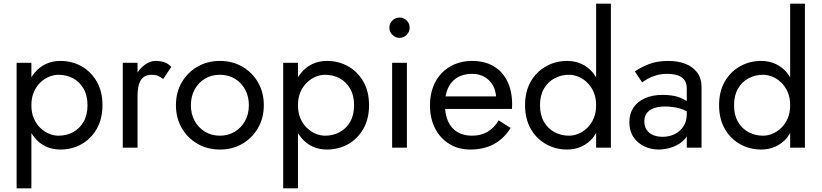

<svg xmlns="http://www.w3.org/2000/svg" viewBox="-20 -800 4450 1040"><path d="M70 220V-460H150V-381Q158 -394 168 -406Q193 -437 228.5 -453.5Q264 -470 307 -470Q370 -470 421.5 -441Q473 -412 504 -358.5Q535 -305 535 -230Q535 -156 504 -102Q473 -48 421.5 -19Q370 10 307 10Q264 10 228.5 -6.5Q193 -23 168 -54Q158 -66 150 -79V220ZM454 -230Q454 -283 432.5 -320Q411 -357 375.5 -376Q340 -395 297 -395Q271 -395 245 -384Q219 -373 197.5 -352Q176 -331 163 -300.5Q150 -270 150 -230Q150 -190 163 -159.5Q176 -129 197.5 -108Q219 -87 245 -76Q271 -65 297 -65Q340 -65 375.5 -84Q411 -103 432.5 -140Q454 -177 454 -230Z M725 0H645V-460H725V-407Q740 -430 759 -445Q790 -470 822 -470Q847 -470 868.5 -463.5Q890 -457 908 -438L864 -372Q848 -384 835 -389.5Q822 -395 802 -395Q772 -395 755 -380Q738 -365 731.5 -339Q725 -313 725 -280Z M933 -230Q933 -300 964.5 -354Q996 -408 1050 -439Q1104 -470 1171 -470Q1239 -470 1292.5 -439Q1346 -408 1377.5 -354Q1409 -300 1409 -230Q1409 -161 1377.5 -106.5Q1346 -52 1292.5 -21Q1239 10 1171 10Q1104 10 1050 -21Q996 -52 964.5 -106.5Q933 -161 933 -230ZM1014 -230Q1014 -182 1034.5 -145Q1055 -108 1090.5 -86.5Q1126 -65 1171 -65Q1216 -65 1251.5 -86.5Q1287 -108 1307.5 -145Q1328 -182 1328 -230Q1328 -278 1307.5 -315.5Q1287 -353 1251.5 -374Q1216 -395 1171 -395Q1126 -395 1090.5 -374Q1055 -353 1034.5 -315.5Q1014 -278 1014 -230Z M1514 220V-460H1594V-381Q1602 -394 1612 -406Q1637 -437 1672.5 -453.5Q1708 -470 1751 -470Q1814 -470 1865.5 -441Q1917 -412 1948 -358.5Q1979 -305 1979 -230Q1979 -156 1948 -102Q1917 -48 1865.5 -19Q1814 10 1751 10Q1708 10 1672.5 -6.5Q1637 -23 1612 -54Q1602 -66 1594 -79V220ZM1898 -230Q1898 -283 1876.5 -320Q1855 -357 1819.5 -376Q1784 -395 1741 -395Q1715 -395 1689 -384Q1663 -373 1641.5 -352Q1620 -331 1607 -300.5Q1594 -270 1594 -230Q1594 -190 1607 -159.5Q1620 -129 1641.5 -108Q1663 -87 1689 -76Q1715 -65 1741 -65Q1784 -65 1819.5 -84Q1855 -103 1876.5 -140Q1898 -177 1898 -230Z M2089 -650Q2089 -673 2105.5 -689Q2122 -705 2144 -705Q2167 -705 2183 -689Q2199 -673 2199 -650Q2199 -628 2183 -611.5Q2167 -595 2144 -595Q2122 -595 2105.5 -611.5Q2089 -628 2089 -650ZM2184 -460V0H2104V-460Z M2527 10Q2463 10 2413.5 -20.5Q2364 -51 2336.5 -105Q2309 -159 2309 -230Q2309 -284 2325.5 -328Q2342 -372 2372 -403.5Q2402 -435 2444 -452.5Q2486 -470 2537 -470Q2605 -470 2653.5 -441.5Q2702 -413 2728 -360Q2754 -307 2754 -234Q2754 -227 2753.5 -219.5Q2753 -212 2753 -210H2391Q2394 -172 2407 -143Q2424 -105 2457 -85Q2490 -65 2537 -65Q2584 -65 2620 -85.5Q2656 -106 2681 -148L2746 -107Q2710 -49 2655.5 -19.5Q2601 10 2527 10ZM2667 -278Q2664 -311 2651 -336Q2634 -366 2605 -383Q2576 -400 2537 -400Q2503 -400 2475.5 -389Q2448 -378 2429 -357Q2410 -336 2400 -305Q2396 -292 2393 -278Z M3289 -780V0H3209V-79Q3201 -66 3192 -54Q3166 -23 3130.5 -6.5Q3095 10 3052 10Q2990 10 2938 -19Q2886 -48 2855 -102Q2824 -156 2824 -230Q2824 -305 2855 -358.5Q2886 -412 2938 -441Q2990 -470 3052 -470Q3095 -470 3130.5 -453.5Q3166 -437 3192 -406Q3201 -394 3209 -381V-780ZM2905 -230Q2905 -177 2926.5 -140Q2948 -103 2984 -84Q3020 -65 3062 -65Q3088 -65 3114 -76Q3140 -87 3161.5 -108Q3183 -129 3196 -159.5Q3209 -190 3209 -230Q3209 -270 3196 -300.5Q3183 -331 3161.5 -352Q3140 -373 3114 -384Q3088 -395 3062 -395Q3020 -395 2984 -376Q2948 -357 2926.5 -320Q2905 -283 2905 -230Z M3419 -413Q3445 -432 3490.5 -451Q3536 -470 3600 -470Q3654 -470 3694.5 -453.5Q3735 -437 3757.5 -406Q3780 -375 3780 -330V0H3700V-61Q3695 -53 3690 -47Q3663 -18 3624.5 -4Q3586 10 3548 10Q3506 10 3469.5 -7.5Q3433 -25 3411 -58Q3389 -91 3389 -138Q3389 -183 3410.5 -216Q3432 -249 3472.5 -267.5Q3513 -286 3569 -286Q3619 -286 3653 -275Q3681 -265 3700 -253V-319Q3700 -343 3692 -358.5Q3684 -374 3669.5 -383Q3655 -392 3636 -396Q3617 -400 3596 -400Q3562 -400 3534.5 -392Q3507 -384 3488 -373Q3469 -362 3458 -354ZM3470 -142Q3470 -116 3482.5 -97Q3495 -78 3517.5 -68.5Q3540 -59 3569 -59Q3606 -59 3635.5 -74Q3665 -89 3682.5 -116.5Q3700 -144 3700 -180V-197Q3681 -207 3661 -213Q3624 -223 3582 -223Q3543 -223 3518.5 -213Q3494 -203 3482 -185Q3470 -167 3470 -142Z M4340 -780V0H4260V-79Q4252 -66 4243 -54Q4217 -23 4181.5 -6.5Q4146 10 4103 10Q4041 10 3989 -19Q3937 -48 3906 -102Q3875 -156 3875 -230Q3875 -305 3906 -358.5Q3937 -412 3989 -441Q4041 -470 4103 -470Q4146 -470 4181.5 -453.5Q4217 -437 4243 -406Q4252 -394 4260 -381V-780ZM3956 -230Q3956 -177 3977.5 -140Q3999 -103 4035 -84Q4071 -65 4113 -65Q4139 -65 4165 -76Q4191 -87 4212.5 -108Q4234 -129 4247 -159.5Q4260 -190 4260 -230Q4260 -270 4247 -300.5Q4234 -331 4212.5 -352Q4191 -373 4165 -384Q4139 -395 4113 -395Q4071 -395 4035 -376Q3999 -357 3977.5 -320Q3956 -283 3956 -230Z"/></svg>

Font: Venryn Sans
Style: Regular
Weight: 400
Designer: Owen Earl, indestructible type* (font) & Cristiano Sobral (main changes)
Version: Version 3.600; ttfautohint (v1.8.3)